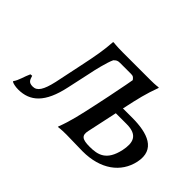

<svg xmlns="http://www.w3.org/2000/svg" viewBox="-87 -632 841 841"><g transform="rotate(45 334.0 -211.0)"><path d="M279 -429C243 -429 221 -432 221 -432L219 -429C216 -380 208 -334 192 -259L165 -130C151 -68 135 -44 108 -44C81 -44 79 -58 73 -76L63 -75C51 -50 45 -19 31 -1L32 2C38 6 54 10 72 10C145 10 195 -33 220 -151L245 -266C248 -283 264 -351 276 -375C285 -384 290 -388 305 -388H373C388 -388 390 -384 398 -374C398 -374 389 -321 374 -250L359 -179C343 -105 332 -54 311 0V3C311 3 326 0 361 0C401 0 423 2 463 2C574 2 647 -52 665 -136C685 -230 608 -256 512 -256H455L456 -259C472 -334 481 -372 502 -429L501 -432C501 -432 486 -429 452 -429ZM583 -126C565 -44 521 -34 471 -34C425 -34 410 -44 418 -79L448 -219H515C586 -219 594 -179 583 -126Z"/></g></svg>

Font: Libertinus Sans
Style: Italic
Weight: 400
Italic angle: -12°
Designer: Philipp H. Poll, Khaled Hosny
Foundry: Caleb Maclennan
Version: Version 7.050;RELEASE